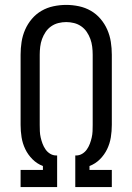

<svg xmlns="http://www.w3.org/2000/svg" viewBox="-20 -763 540 783"><path d="M64 0V-70H155V-86Q131 -95 112.5 -113.5Q94 -132 83 -155Q72 -178 68 -203Q64 -228 64 -254V-540Q64 -566 68 -592Q72 -618 82.5 -642Q93 -666 110 -686Q127 -706 149.5 -719Q172 -732 198 -737.5Q224 -743 250 -743Q276 -743 302 -737.5Q328 -732 350.5 -719Q373 -706 390 -686Q407 -666 417.5 -642Q428 -618 432 -592Q436 -566 436 -540V-254Q436 -228 432 -203Q428 -178 417 -155Q406 -132 387.5 -113.5Q369 -95 345 -86V-70H436V0H287V-129H291Q304 -129 315.5 -136Q327 -143 334.5 -154Q342 -165 346.5 -177Q351 -189 354 -202Q357 -215 357.5 -228Q358 -241 358 -254V-540Q358 -556 356 -572.5Q354 -589 348.5 -604Q343 -619 334 -632.5Q325 -646 311.5 -655.5Q298 -665 282 -669Q266 -673 250 -673Q234 -673 218 -669Q202 -665 188.5 -655.5Q175 -646 166 -632.5Q157 -619 151.5 -604Q146 -589 144 -572.5Q142 -556 142 -540V-254Q142 -241 142.5 -228Q143 -215 146 -202Q149 -189 153.5 -177Q158 -165 165.5 -154Q173 -143 184.5 -136Q196 -129 209 -129H213V0Z"/></svg>

Font: Zed Sans
Style: Regular
Weight: 400
Designer: Belleve Invis
Foundry: Belleve Invis
Version: Version 1.0.0; ttfautohint (v1.8.4)